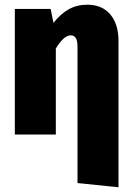

<svg xmlns="http://www.w3.org/2000/svg" viewBox="-20 -571 562 815"><path d="M483 -396V224L309 206V-373Q309 -399 301.5 -410Q294 -421 280 -421Q251 -421 217 -365V0H43V-533H195L207 -474Q238 -513 272.5 -532Q307 -551 351 -551Q413 -551 448 -510Q483 -469 483 -396Z"/></svg>

Font: Fira Sans Condensed ExtraBold
Style: Regular
Weight: 800
Width: 3
Designer: Carrois Corporate & Edenspiekermann AG
Foundry: Carrois Corporate GbR & Edenspiekermann AG
Version: Version 4.203